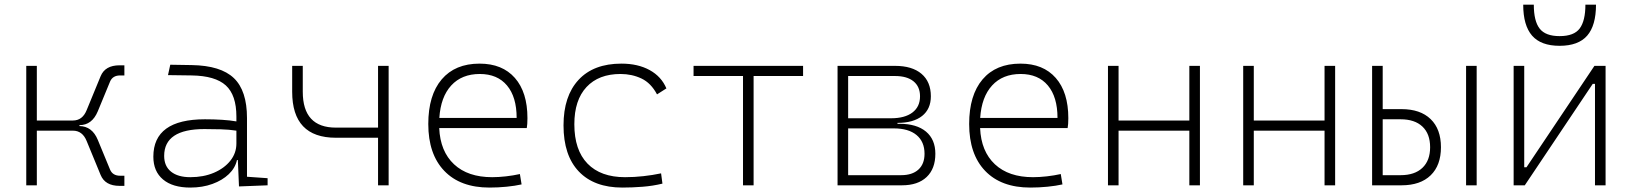

<svg xmlns="http://www.w3.org/2000/svg" viewBox="-20 -803 7071 832"><path d="M93.8 0V-517.6H139.6V-280.8H295.9Q337.4 -280.8 355.5 -325.7L416 -472.7Q435.5 -520 498 -520H519V-476.1H500.5Q468.3 -476.1 457 -449.7L403.8 -320.8Q378.9 -260.7 324.2 -260.7V-256.8Q379.4 -255.9 403.8 -196.8L457 -67.9Q468.3 -41.5 500.5 -41.5H519V2.4H498Q435.5 2.4 416 -44.9L355.5 -191.9Q337.4 -236.8 295.9 -236.8H139.6V0Z M804.7 9.8Q728 9.8 686.3 -25.4Q644.5 -60.5 644.5 -124Q644.5 -286.1 868.2 -286.1Q906.2 -286.1 941.7 -283.9Q977.1 -281.7 1004.4 -276.9V-297.9Q1004.4 -391.1 958.5 -432.9Q912.6 -474.6 810.5 -476.1L708 -477.5L717.8 -522.5L810.5 -521Q936.5 -519 993.4 -464.6Q1050.3 -410.2 1050.3 -291.5V-37.1L1139.6 -30.8V0L1015.6 4.9L1010.7 -109.4H1006.8Q999.5 -75.2 971.4 -48.3Q943.4 -21.5 900.4 -5.9Q857.4 9.8 804.7 9.8ZM804.7 -35.2Q861.8 -35.2 907 -54.4Q952.1 -73.7 978.3 -106.7Q1004.4 -139.6 1004.4 -181.2V-236.8Q973.6 -241.7 936.5 -242.7Q899.4 -243.7 865.7 -243.7Q691.4 -243.7 691.4 -127.4Q691.4 -83 721.2 -59.1Q751 -35.2 804.7 -35.2Z M1435.5 -206.1Q1246.1 -206.1 1246.1 -405.3V-517.6H1292V-405.3Q1292 -250 1435.5 -250H1618.2V-517.6H1664.1V0H1618.2V-206.1Z M2101.1 9.8Q1974.6 9.8 1905.3 -62.5Q1835.9 -134.8 1835.9 -265.6Q1835.9 -390.6 1894 -459Q1952.1 -527.3 2058.1 -527.3Q2156.7 -527.3 2211.2 -465.3Q2265.6 -403.3 2265.6 -291Q2265.6 -263.7 2262.7 -248H1883.3Q1887.7 -147 1947.5 -91.1Q2007.3 -35.2 2112.8 -35.2Q2140.1 -35.2 2172.4 -38.8Q2204.6 -42.5 2232.9 -48.8L2240.2 -3.9Q2212.4 2.4 2175.5 6.1Q2138.7 9.8 2101.1 9.8ZM2059.1 -482.4Q1981 -482.4 1935.3 -432.6Q1889.6 -382.8 1883.8 -292H2218.8Q2218.8 -382.8 2177 -432.6Q2135.3 -482.4 2059.1 -482.4Z M2676.8 9.8Q2554.7 9.8 2488.3 -59.8Q2421.9 -129.4 2421.9 -259.8Q2421.9 -386.7 2487.1 -457Q2552.2 -527.3 2672.9 -527.3Q2744.1 -527.3 2795.2 -499.3Q2846.2 -471.2 2867.7 -419.9L2827.1 -394Q2800.8 -443.4 2759.5 -462.9Q2718.3 -482.4 2668.9 -482.4Q2574.2 -482.4 2521.5 -425.8Q2468.8 -369.1 2468.8 -264.6Q2468.8 -152.8 2525.9 -94Q2583 -35.2 2688.5 -35.2Q2728.5 -35.2 2767.8 -39.6Q2807.1 -43.9 2844.7 -51.8L2850.6 -7.3Q2808.6 2.9 2764.2 6.3Q2719.7 9.8 2676.8 9.8Z M3199.7 0V-473.6H2985.4V-517.6H3460V-473.6H3245.6V0Z M3609.4 0V-517.6H3858.4Q3932.6 -517.6 3973.1 -483.2Q4013.7 -448.7 4013.7 -385.7Q4013.7 -330.6 3975.8 -300.5Q3938 -270.5 3869.1 -270.5V-266.6H3877.9Q3952.1 -266.6 3992.7 -232.7Q4033.2 -198.7 4033.2 -136.7Q4033.2 -71.8 3995.4 -35.9Q3957.5 0 3888.7 0ZM3858.4 -473.6H3655.3V-290.5H3840.8Q3900.9 -290.5 3933.8 -315.4Q3966.8 -340.3 3966.8 -385.7Q3966.8 -427.7 3938.5 -450.7Q3910.2 -473.6 3858.4 -473.6ZM3853.5 -246.6H3655.3V-43.9H3884.8Q3933.1 -43.9 3959.7 -68.1Q3986.3 -92.3 3986.3 -136.7Q3986.3 -189 3951.7 -217.8Q3917 -246.6 3853.5 -246.6Z M4444.8 9.8Q4318.4 9.8 4249 -62.5Q4179.7 -134.8 4179.7 -265.6Q4179.7 -390.6 4237.8 -459Q4295.9 -527.3 4401.9 -527.3Q4500.5 -527.3 4554.9 -465.3Q4609.4 -403.3 4609.4 -291Q4609.4 -263.7 4606.4 -248H4227.1Q4231.4 -147 4291.3 -91.1Q4351.1 -35.2 4456.5 -35.2Q4483.9 -35.2 4516.1 -38.8Q4548.3 -42.5 4576.7 -48.8L4584 -3.9Q4556.2 2.4 4519.3 6.1Q4482.4 9.8 4444.8 9.8ZM4402.8 -482.4Q4324.7 -482.4 4279.1 -432.6Q4233.4 -382.8 4227.5 -292H4562.5Q4562.5 -382.8 4520.8 -432.6Q4479 -482.4 4402.8 -482.4Z M4781.2 0V-517.6H4827.1V-280.8H5133.8V-517.6H5179.7V0H5133.8V-236.8H4827.1V0Z M5367.2 0V-517.6H5413.1V-280.8H5719.7V-517.6H5765.6V0H5719.7V-236.8H5413.1V0Z M5925.8 0V-517.6H5971.7V-330.1H6053.2Q6134.8 -330.1 6179.4 -286.9Q6224.1 -243.7 6224.1 -165Q6224.1 -86.4 6179.4 -43.2Q6134.8 0 6053.2 0ZM6333 0V-517.6H6378.9V0ZM6049.3 -286.1H5971.7V-43.9H6049.3Q6110.4 -43.9 6143.8 -75.7Q6177.2 -107.4 6177.2 -165Q6177.2 -223.1 6143.8 -254.6Q6110.4 -286.1 6049.3 -286.1Z M6539.1 0V-517.6H6585V-78.1H6594.7L6889.2 -517.6H6937.5V0H6891.6V-439.5H6881.8L6587.4 0ZM6738.3 -604.5Q6657.2 -604.5 6618.9 -648.7Q6580.6 -692.9 6580.6 -782.7H6626.5Q6626.5 -711.4 6651.9 -679Q6677.2 -646.5 6738.3 -646.5Q6800.8 -646.5 6825.4 -679.7Q6850.1 -712.9 6850.1 -782.7H6896Q6896 -692.4 6857.7 -648.4Q6819.3 -604.5 6738.3 -604.5Z"/></svg>

Font: Caskaydia Cove ExtraLight
Style: Regular
Weight: 200
Monospace: yes
Designer: Aaron Bell
Foundry: Saja Typeworks
Version: Version 4.300; ttfautohint (v1.8.3)